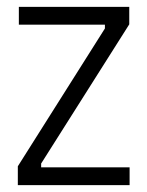

<svg xmlns="http://www.w3.org/2000/svg" viewBox="-20 -540 430 560"><path d="M32 0V-55L286 -457V-468H35V-520H357V-469L100 -63V-52H358V0Z"/></svg>

Font: Bricolage Grotesque SemiCondensed ExtraLight
Style: Regular
Weight: 250
Width: 4
Designer: Mathieu Triay
Foundry: Atelier Triay
Version: Version 1.000;gftools[0.9.30]